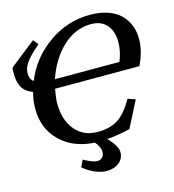

<svg xmlns="http://www.w3.org/2000/svg" viewBox="-154 -843 1028 1134"><g transform="rotate(-15 360.0 -276.5)"><path d="M704.1 -366.2H188.5Q178.2 -310.1 178.2 -279.3Q178.2 -178.2 229 -116.5Q279.8 -54.7 365.2 -54.7Q442.9 -54.7 491.7 -86.2Q540.5 -117.7 586.9 -198.2L632.8 -182.6Q611.8 -140.6 584.2 -87.2Q556.6 -33.7 550.8 -22.5Q476.1 -4.4 409.7 0.5Q464.8 57.1 464.8 95.2Q464.8 132.8 435.5 157.5Q406.2 182.1 357.9 182.1Q324.2 182.1 285.9 165Q247.6 147.9 217.8 122.1L237.8 80.1Q293 111.3 319.8 111.3Q339.4 111.3 351.1 98.4Q362.8 85.4 362.8 65.4Q362.8 35.2 333.5 2Q204.1 -4.9 124.5 -82.3Q44.9 -159.7 44.9 -281.2Q44.9 -335.9 58.6 -381.8Q33.7 -391.1 16.8 -404.8Q0 -418.5 -8.5 -436.8Q-17.1 -455.1 -20.5 -474.1Q-23.9 -493.2 -23.9 -517.6Q-23.9 -536.6 -22 -551.8Q-12.7 -559.1 136.7 -676.8L162.1 -646Q99.6 -591.8 77.4 -559.6Q55.2 -527.3 55.2 -495.6Q55.2 -460.9 78.6 -442.9Q130.4 -571.8 245.6 -653.3Q360.8 -734.9 499.5 -734.9Q561 -734.9 608.6 -718.3Q656.2 -701.7 685.3 -672.4Q714.4 -643.1 729.2 -605.2Q744.1 -567.4 744.1 -522.5Q744.1 -448.2 704.1 -366.2ZM491.7 -680.2Q395 -680.2 317.9 -607.9Q240.7 -535.6 202.6 -420.9H596.7Q621.1 -479 621.1 -538.1Q621.1 -601.6 587.6 -640.9Q554.2 -680.2 491.7 -680.2Z"/></g></svg>

Font: Flanker
Style: Bold Italic
Weight: 700
Italic angle: -12°
Designer: Flanker
Version: Version 2.000